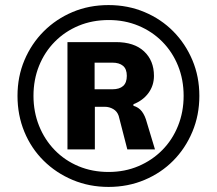

<svg xmlns="http://www.w3.org/2000/svg" viewBox="-20 -731 856 757"><path d="M408 6Q332 6 266.5 -21.5Q201 -49 152 -97.5Q103 -146 76 -211.5Q49 -277 49 -353Q49 -429 76.5 -494Q104 -559 152.5 -607.5Q201 -656 266 -683.5Q331 -711 408 -711Q484 -711 549.5 -683.5Q615 -656 663 -607.5Q711 -559 738.5 -494Q766 -429 766 -353Q766 -277 738.5 -211.5Q711 -146 663 -97.5Q615 -49 549.5 -21.5Q484 6 408 6ZM408 -53Q472 -53 526 -76Q580 -99 620 -139.5Q660 -180 682 -235Q704 -290 704 -353Q704 -417 682 -471.5Q660 -526 620 -566.5Q580 -607 526 -629.5Q472 -652 409 -652Q344 -652 290 -629.5Q236 -607 196 -566.5Q156 -526 134 -471.5Q112 -417 112 -353Q112 -290 134 -235Q156 -180 196 -139Q236 -98 290 -75.5Q344 -53 408 -53ZM246 -142V-565H437Q509 -565 548 -528.5Q587 -492 587 -432Q587 -394 565.5 -364.5Q544 -335 506 -320V-314Q527 -308 539.5 -291.5Q552 -275 559 -248L591 -142H482L448 -274Q442 -292 426.5 -301Q411 -310 393 -310H341L354 -318V-142ZM353 -379H423Q451 -379 465.5 -392Q480 -405 480 -432Q480 -459 465 -471.5Q450 -484 423 -484H353Z"/></svg>

Font: Nunito Sans 6pt ExtraBold
Style: Regular
Weight: 800
Version: Version 3.101;gftools[0.9.27]